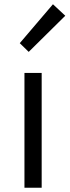

<svg xmlns="http://www.w3.org/2000/svg" viewBox="-20 -883 327 903"><path d="M95 0H176V-540H95ZM115 -639 287 -809 229 -863 73 -680Z"/></svg>

Font: Noto Sans CJK JP DemiLight
Style: Regular
Weight: 350
Designer: Ryoko NISHIZUKA (kana & ideographs); Paul D. Hunt (Latin, Greek & Cyrillic); Wenlong ZHANG (bopomofo); Sandoll Communica
Foundry: Adobe Systems Incorporated
Version: Version 1.004;PS 1.004;hotconv 1.0.82;makeotf.lib2.5.63406